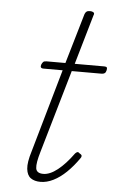

<svg xmlns="http://www.w3.org/2000/svg" viewBox="-53 -767 500 820"><g transform="rotate(5 196.5 -357.5)"><path d="M152 15Q126 15 110 3.5Q94 -8 91 -35.5Q88 -63 103 -111L205 -468H123Q114 -468 111.5 -472.5Q109 -477 112 -485Q115 -492 119 -496Q123 -500 133 -500H214L277 -715Q280 -723 285 -726.5Q290 -730 300 -730Q309 -730 314.5 -726Q320 -722 316 -714L254 -500H381Q390 -500 392 -496Q394 -492 392 -484Q390 -475 385 -471.5Q380 -468 372 -468H244L141 -113Q126 -63 129 -41.5Q132 -20 161 -20Q189 -20 222 -46Q255 -72 289 -119Q295 -125 299 -125.5Q303 -126 309 -120Q317 -116 317.5 -111Q318 -106 314 -101Q289 -65 262 -39Q235 -13 207 1Q179 15 152 15Z"/></g></svg>

Font: Playwrite AU QLD Thin
Style: Regular
Weight: 250
Designer: Veronika Burian, José Scaglione
Foundry: TypeTogether
Version: Version 1.002